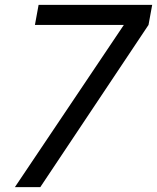

<svg xmlns="http://www.w3.org/2000/svg" viewBox="-20 -766 643 786"><path d="M41 0 487 -664H123L138 -746H603L588 -664L145 0Z"/></svg>

Font: Plus Jakarta Display
Style: Italic
Weight: 400
Italic angle: -12°
Designer: Gumpita Rahayu
Foundry: Tokotype Studio
Version: Version 1.000